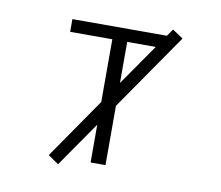

<svg xmlns="http://www.w3.org/2000/svg" viewBox="-86 -873 1171 1016"><g transform="rotate(10 500.0 -365.0)"><path d="M737.3 -730.5 763.7 -768.6 821.3 -730.5 536.1 -318.4V0H456.1V-203.1L288.1 39.1L231.4 0L456.1 -325.2V-662.1H229.5V-730.5ZM536.1 -441.4 689.5 -662.1H536.1Z"/></g></svg>

Font: GenEi Gothic M SemiLight
Style: Regular
Weight: 350
Designer: o_tamon (Modified); [Source Han Sans]
Ryoko NISHIZUKA  (kana & ideographs); Paul D. Hunt (Latin, Greek & Cyrillic); Wenl
Version: Version 1.1a;Original Version 1.004